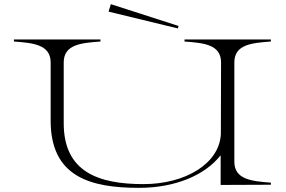

<svg xmlns="http://www.w3.org/2000/svg" viewBox="-20 -890 1378 925"><path d="M1285 -690V-700H869V-690C961 -683 1045 -676 1045 -589L1044 -244C1037 -101 872 -3 671 -3C457 -3 287 -60 287 -296V-589C287 -677 373 -683 464 -690V-700H47V-690C138 -683 224 -676 224 -589V-309C224 -39 413 15 650 15C824 15 968 -46 1043 -142V1L1285 0V-10C1195 -17 1109 -24 1109 -111V-589C1109 -677 1195 -683 1285 -690ZM503 -834 837 -753 840 -765 514 -870Z"/></svg>

Font: Sprat Extended Light
Style: Regular
Weight: 300
Width: 9
Designer: Ethan Nakache
Foundry: Collletttivo
Version: Version 2.000;Glyphs 3.2 (3217)